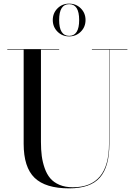

<svg xmlns="http://www.w3.org/2000/svg" viewBox="-20 -1020 735 1055"><path d="M296 -846Q270 -872 270 -910Q270 -948 296 -974Q322 -1000 360 -1000Q398 -1000 424 -974Q450 -948 450 -910Q450 -872 424 -846Q398 -820 360 -820Q322 -820 296 -846ZM360 -997Q305 -997 305 -910Q305 -823 360 -823Q415 -823 415 -910Q415 -997 360 -997ZM20 -750H305V-747H205V-240Q205 -197 209.5 -163Q214 -129 225.5 -96Q237 -63 256 -40.5Q275 -18 306.5 -4.5Q338 9 380 9Q579 9 579 -230V-747H485V-750H680V-747H581V-230Q581 -104 529 -44.5Q477 15 360 15Q230 15 170 -43Q110 -101 110 -230V-747H20Z"/></svg>

Font: Bodoni* 72
Style: Regular
Weight: 400
Version: Version 1.003